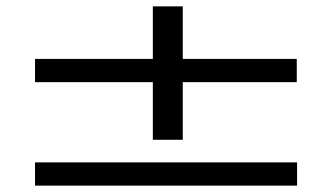

<svg xmlns="http://www.w3.org/2000/svg" viewBox="-20 -595 1040 603"><path d="M460 -156V-337H90V-410H460V-575H554V-410H912V-337H554V-156ZM90 -12V-85H913V-12Z"/></svg>

Font: Inconsolata UltraExpanded Thin
Style: Regular
Weight: 100
Width: 9
Monospace: yes
Designer: Raph Levien, Cyreal, Brenton Simpson
Foundry: Raph Levien, Cyreal, Google
Version: Version 3.100; ttfautohint (v1.8.4.7-5d5b)